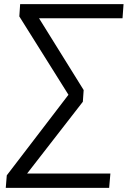

<svg xmlns="http://www.w3.org/2000/svg" viewBox="-20 -732 628 934"><path d="M576 -643H170L387 -294L383 -237L112 112H517L511 182H8L13 121L313 -271L74 -652L78 -712H581Z"/></svg>

Font: Muli
Style: Italic
Weight: 400
Italic angle: -4.541°
Designer: Vernon Adams
Foundry: Vernon Adams
Version: Version 2.001